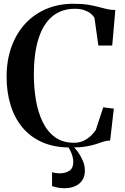

<svg xmlns="http://www.w3.org/2000/svg" viewBox="-20 -772 662 1018"><path d="M352.5 10Q267 10 203.8 -18Q140.5 -46 98.5 -96.8Q56.5 -147.5 35.8 -216Q15 -284.5 15 -364.5Q15 -452 40.8 -523.5Q66.5 -595 113.5 -646Q160.5 -697 225.2 -724.5Q290 -752 368 -752Q414 -752 446 -747Q478 -742 502 -735.2Q526 -728.5 547.2 -723.8Q568.5 -719 591.5 -719L575 -530.5H501.5L481 -676.5Q475 -688.5 461.8 -699.5Q448.5 -710.5 427.5 -718Q406.5 -725.5 377 -725.5Q307 -725.5 258.2 -685.8Q209.5 -646 184.5 -568Q159.5 -490 159.5 -375.5Q159.5 -307.5 170.2 -243Q181 -178.5 205.5 -127Q230 -75.5 271 -45.2Q312 -15 373 -15Q401.5 -15 424 -26Q446.5 -37 462.5 -52.8Q478.5 -68.5 487.5 -82L527.5 -203L583.5 -196L564 -27Q544.5 -26.5 527.5 -20.8Q510.5 -15 488.8 -7.8Q467 -0.5 434.8 4.8Q402.5 10 352.5 10ZM320.5 226Q305 226 286.8 222.8Q268.5 219.5 256 214.5V141Q265.5 144 277 145.5Q288.5 147 296.5 147Q325.5 147 347 133.8Q368.5 120.5 368.5 86.5Q368.5 71 363.8 54.8Q359 38.5 351.5 24Q344 9.5 334.5 -1.5L350 -6L362.5 -1.5Q375.5 10 391 30.8Q406.5 51.5 418.2 77.8Q430 104 430 133Q430 163 416.2 183.8Q402.5 204.5 377.8 215.2Q353 226 320.5 226Z"/></svg>

Font: Merriweather 144pt SemiBold
Style: Regular
Weight: 600
Version: Version 2.100